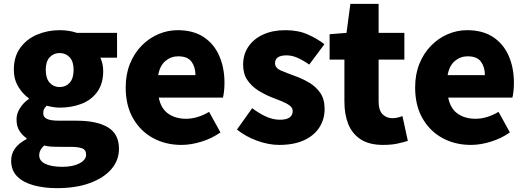

<svg xmlns="http://www.w3.org/2000/svg" viewBox="-20 -740 2736 999"><path d="M276 239Q211 239 156.5 224.5Q102 210 70 178.5Q38 147 38 96Q38 25 118 -16V-21Q96 -36 81 -59.5Q66 -83 66 -119Q66 -149 84 -177.5Q102 -206 130 -225V-229Q99 -250 75.5 -288.5Q52 -327 52 -377Q52 -446 86 -492Q120 -538 174.5 -560.5Q229 -583 290 -583Q340 -583 380 -569H589V-440H502Q508 -428 512.5 -409.5Q517 -391 517 -371Q517 -305 486.5 -262.5Q456 -220 404.5 -200Q353 -180 290 -180Q276 -180 259 -182.5Q242 -185 223 -190Q214 -181 209.5 -173Q205 -165 205 -150Q205 -131 224 -121.5Q243 -112 289 -112H379Q484 -112 541.5 -77.5Q599 -43 599 34Q599 94 559.5 140Q520 186 447.5 212.5Q375 239 276 239ZM290 -287Q322 -287 342.5 -309.5Q363 -332 363 -377Q363 -420 342.5 -442Q322 -464 290 -464Q259 -464 238.5 -442Q218 -420 218 -377Q218 -332 238.5 -309.5Q259 -287 290 -287ZM304 128Q359 128 393.5 110Q428 92 428 65Q428 39 406.5 31.5Q385 24 345 24H291Q260 24 242 22.5Q224 21 210 17Q184 40 184 68Q184 98 217 113Q250 128 304 128Z M924 14Q842 14 776.5 -21.5Q711 -57 672.5 -124Q634 -191 634 -285Q634 -354 656.5 -409Q679 -464 717.5 -503Q756 -542 804.5 -562.5Q853 -583 904 -583Q986 -583 1040 -547Q1094 -511 1121 -449Q1148 -387 1148 -309Q1148 -285 1145.5 -264Q1143 -243 1140 -232H806Q818 -174 856 -148Q894 -122 948 -122Q1007 -122 1068 -158L1127 -51Q1083 -20 1028.5 -3Q974 14 924 14ZM803 -349H997Q997 -391 976.5 -419Q956 -447 907 -447Q870 -447 841 -423Q812 -399 803 -349Z M1432 14Q1377 14 1317 -8Q1257 -30 1213 -66L1292 -177Q1331 -148 1366.5 -132.5Q1402 -117 1436 -117Q1471 -117 1487 -129Q1503 -141 1503 -162Q1503 -179 1487 -191Q1471 -203 1445 -213.5Q1419 -224 1390 -235Q1356 -249 1322.5 -270Q1289 -291 1267 -323.5Q1245 -356 1245 -403Q1245 -457 1272.5 -497.5Q1300 -538 1349.5 -560.5Q1399 -583 1465 -583Q1532 -583 1582 -560.5Q1632 -538 1668 -510L1589 -404Q1558 -426 1528.5 -439Q1499 -452 1471 -452Q1411 -452 1411 -411Q1411 -386 1443 -372.5Q1475 -359 1519 -343Q1555 -330 1589.5 -309.5Q1624 -289 1646.5 -256.5Q1669 -224 1669 -172Q1669 -120 1642 -77.5Q1615 -35 1562.5 -10.5Q1510 14 1432 14Z M1973 14Q1902 14 1857.5 -14.5Q1813 -43 1792.5 -93.5Q1772 -144 1772 -211V-430H1695V-562L1783 -569L1803 -720H1950V-569H2084V-430H1950V-213Q1950 -166 1970.5 -145.5Q1991 -125 2022 -125Q2036 -125 2050 -128.5Q2064 -132 2074 -136L2102 -7Q2080 0 2048.5 7Q2017 14 1973 14Z M2430 14Q2348 14 2282.5 -21.5Q2217 -57 2178.5 -124Q2140 -191 2140 -285Q2140 -354 2162.5 -409Q2185 -464 2223.5 -503Q2262 -542 2310.5 -562.5Q2359 -583 2410 -583Q2492 -583 2546 -547Q2600 -511 2627 -449Q2654 -387 2654 -309Q2654 -285 2651.5 -264Q2649 -243 2646 -232H2312Q2324 -174 2362 -148Q2400 -122 2454 -122Q2513 -122 2574 -158L2633 -51Q2589 -20 2534.5 -3Q2480 14 2430 14ZM2309 -349H2503Q2503 -391 2482.5 -419Q2462 -447 2413 -447Q2376 -447 2347 -423Q2318 -399 2309 -349Z"/></svg>

Font: Source Han Sans TC Heavy
Style: Regular
Weight: 900
Designer: Ryoko NISHIZUKA Ë•øÂ°öÊ∂ºÂ≠ê (kana, bopomofo & ideographs); Paul D. Hunt (Latin, Greek & Cyrillic); Sandoll Communicatio
Foundry: Adobe
Version: Version 2.004;hotconv 1.0.118;makeotfexe 2.5.65603